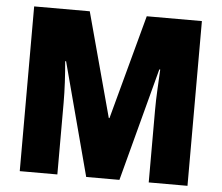

<svg xmlns="http://www.w3.org/2000/svg" viewBox="-51 -772 957 829"><g transform="rotate(5 427.5 -357.0)"><path d="M352 0 222 -490H218Q222 -447 224.5 -399.5Q227 -352 227 -310V0H64V-714H305L427 -262H430L552 -714H791V0H623V-313Q623 -356 625.5 -402.5Q628 -449 630 -490H626L496 0Z"/></g></svg>

Font: Noto Sans Tamil Condensed Black
Style: Regular
Weight: 900
Width: 3
Designer: Jelle Bosma - Monotype Design Team
Foundry: Monotype Imaging Inc.
Version: Version 2.004; ttfautohint (v1.8.4.7-5d5b)